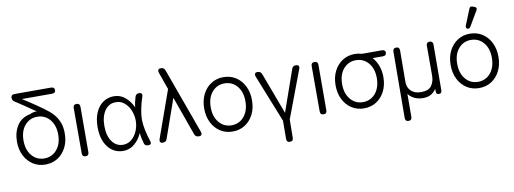

<svg xmlns="http://www.w3.org/2000/svg" viewBox="-69 -1151 4715 1760"><g transform="rotate(-10 2288.0 -271.5)"><path d="M269 11Q205 11 155 -21Q105 -53 76 -109.5Q47 -166 47 -240Q47 -327 87.5 -390Q128 -453 211 -469Q225 -477 244 -480.5Q263 -484 275 -485Q268 -488 256 -495Q219 -521 174 -551.5Q129 -582 90 -607Q68 -619 68 -646Q68 -675 101 -675H440Q473 -675 473 -646Q473 -618 440 -618H159Q182 -604 214 -583Q246 -562 280.5 -538.5Q315 -515 345 -493Q375 -471 394 -455Q414 -438 436.5 -410.5Q459 -383 475.5 -341.5Q492 -300 492 -240Q492 -166 463 -109.5Q434 -53 384 -21Q334 11 269 11ZM269 -46Q316 -46 352.5 -70Q389 -94 410 -137.5Q431 -181 431 -240Q431 -299 410 -342.5Q389 -386 352.5 -410Q316 -434 269 -434Q199 -434 153.5 -381.5Q108 -329 108 -240Q108 -152 153.5 -99Q199 -46 269 -46Z M645 0Q613 0 613 -33V-454Q613 -487 645 -487Q676 -487 676 -454L675 -33Q675 0 645 0Z M993 12Q937 12 893 -18Q849 -48 823.5 -105Q798 -162 798 -242Q798 -323 823.5 -380Q849 -437 893 -467Q937 -497 993 -497Q1054 -497 1099.5 -457.5Q1145 -418 1169 -362Q1171 -385 1176.5 -410Q1182 -435 1189 -458Q1198 -485 1226 -485Q1243 -485 1250 -474.5Q1257 -464 1250 -447Q1233 -397 1221.5 -341Q1210 -285 1210 -242Q1210 -200 1221.5 -144Q1233 -88 1250 -38Q1257 -21 1252 -10.5Q1247 0 1232 0H1226Q1198 0 1191 -20Q1175 -72 1169 -123Q1145 -66 1099 -27Q1053 12 993 12ZM1004 -44Q1048 -45 1081.5 -73.5Q1115 -102 1134 -147Q1153 -192 1153 -242Q1153 -293 1134 -338Q1115 -383 1081.5 -411.5Q1048 -440 1004 -440Q939 -442 900 -387.5Q861 -333 861 -242Q861 -152 900 -97.5Q939 -43 1004 -44Z M1360 0Q1345 0 1339 -10.5Q1333 -21 1339 -38L1495 -476L1438 -637Q1432 -654 1438 -664.5Q1444 -675 1459 -675H1464Q1492 -675 1502 -648L1723 -38Q1729 -21 1723.5 -10.5Q1718 0 1702 0H1696Q1667 0 1658 -27L1529 -388L1402 -27Q1393 0 1365 0Z M2012 11Q1948 11 1898 -21Q1848 -53 1819 -110Q1790 -167 1790 -242Q1790 -317 1819 -374Q1848 -431 1898 -463Q1948 -495 2012 -495Q2077 -495 2127 -463Q2177 -431 2206 -374Q2235 -317 2235 -242Q2235 -167 2206 -110Q2177 -53 2127 -21Q2077 11 2012 11ZM2012 -47Q2059 -47 2095.5 -71Q2132 -95 2153 -139Q2174 -183 2174 -242Q2174 -331 2128.5 -384Q2083 -437 2012 -437Q1942 -437 1896.5 -384Q1851 -331 1851 -242Q1851 -154 1896.5 -100.5Q1942 -47 2012 -47Z M2512 195Q2481 195 2481 162L2482 -7L2306 -448Q2292 -487 2331 -487Q2359 -487 2369 -460L2513 -75L2648 -460Q2657 -487 2685 -487Q2705 -487 2711.5 -476.5Q2718 -466 2711 -448L2545 -7L2543 162Q2543 195 2512 195Z M2860 0Q2828 0 2828 -33V-454Q2828 -487 2860 -487Q2891 -487 2891 -454L2890 -33Q2890 0 2860 0Z M3235 11Q3171 11 3121 -21Q3071 -53 3042 -110Q3013 -167 3013 -242Q3013 -317 3042 -374Q3071 -431 3121 -463Q3171 -495 3235 -495Q3270 -495 3302 -485H3486Q3519 -485 3519 -458Q3519 -429 3486 -429H3391Q3422 -395 3440 -347.5Q3458 -300 3458 -242Q3458 -167 3429 -110Q3400 -53 3350 -21Q3300 11 3235 11ZM3235 -47Q3282 -47 3318.5 -71Q3355 -95 3376 -139Q3397 -183 3397 -242Q3397 -331 3351.5 -384Q3306 -437 3235 -437Q3165 -437 3119.5 -384Q3074 -331 3074 -242Q3074 -154 3119.5 -100.5Q3165 -47 3235 -47Z M3616 195Q3585 195 3585 162L3589 -454Q3589 -487 3620 -487Q3651 -487 3651 -454L3649 -159Q3649 -110 3682 -77.5Q3715 -45 3775 -45Q3845 -45 3872.5 -83Q3900 -121 3900 -177V-454Q3900 -487 3931 -487Q3962 -487 3962 -454L3960 -33Q3960 0 3935 0Q3911 0 3908 -18L3906 -52Q3889 -24 3859.5 -6Q3830 12 3784 12Q3741 12 3705 -4.5Q3669 -21 3648 -52L3647 162Q3647 195 3616 195Z M4306 11Q4242 11 4192 -21Q4142 -53 4113 -110Q4084 -167 4084 -242Q4084 -317 4113 -374Q4142 -431 4192 -463Q4242 -495 4306 -495Q4371 -495 4421 -463Q4471 -431 4500 -374Q4529 -317 4529 -242Q4529 -167 4500 -110Q4471 -53 4421 -21Q4371 11 4306 11ZM4306 -47Q4353 -47 4389.5 -71Q4426 -95 4447 -139Q4468 -183 4468 -242Q4468 -331 4422.5 -384Q4377 -437 4306 -437Q4236 -437 4190.5 -384Q4145 -331 4145 -242Q4145 -154 4190.5 -100.5Q4236 -47 4306 -47ZM4323 -557Q4312 -538 4293 -544Q4276 -552 4284 -575L4343 -721Q4352 -745 4376 -735L4393 -729Q4419 -718 4404 -695Z"/></g></svg>

Font: Zen Maru Gothic
Style: Regular
Weight: 400
Designer: Yoshimichi Ohira
Foundry: Positype
Version: Version 1.002